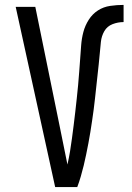

<svg xmlns="http://www.w3.org/2000/svg" viewBox="-20 -763 540 783"><path d="M295 0H205L44 -735H124L224 -245Q232 -207 239.5 -168.5Q247 -130 255 -92Q261 -118 265.5 -145Q270 -172 273.5 -199Q277 -226 280.5 -253Q284 -280 287 -307Q290 -334 293 -361Q296 -388 298.5 -415.5Q301 -443 303 -470Q305 -497 307 -524Q309 -551 311 -578.5Q313 -606 320 -632.5Q327 -659 342 -682.5Q357 -706 379.5 -720.5Q402 -735 429.5 -739Q457 -743 484 -743V-673Q461 -673 439 -664.5Q417 -656 405.5 -636Q394 -616 391.5 -592.5Q389 -569 387 -546Q385 -523 382.5 -500Q380 -477 377.5 -454Q375 -431 372.5 -408Q370 -385 367.5 -362Q365 -339 362 -316Q359 -293 355.5 -270Q352 -247 348.5 -224.5Q345 -202 340.5 -179Q336 -156 331.5 -133.5Q327 -111 321.5 -88.5Q316 -66 309.5 -43.5Q303 -21 295 0Z"/></svg>

Font: Iosevka Fixed
Style: Regular
Weight: 400
Monospace: yes
Designer: Belleve Invis
Foundry: Belleve Invis
Version: Version 33.2.4